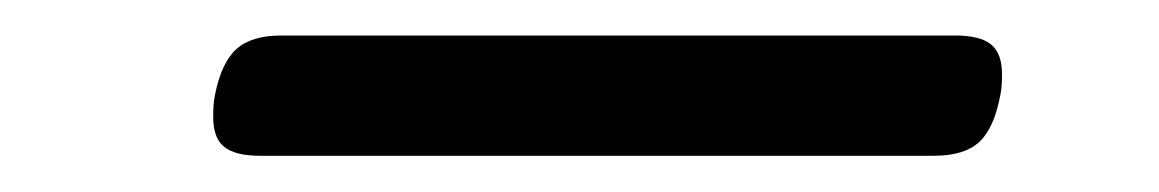

<svg xmlns="http://www.w3.org/2000/svg" viewBox="-20 -337 640 106"><path d="M533.2 -295.9Q533.2 -288.6 532.2 -284.2Q528.8 -266.1 520.5 -258.5Q512.2 -251 495.6 -251H123.5Q109.9 -251 103.8 -255.9Q97.7 -260.7 97.7 -272.5Q97.7 -279.8 98.6 -284.2Q102.1 -302.2 110.4 -309.8Q118.7 -317.4 135.3 -317.4H507.3Q521 -317.4 527.1 -312.5Q533.2 -307.6 533.2 -295.9Z"/></svg>

Font: Courier Prime
Style: Italic
Weight: 400
Italic angle: -10°
Designer: Alan Dague-Greene
Foundry: Quote-Unquote Apps
Version: Version 3.018